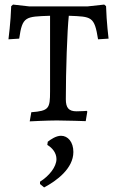

<svg xmlns="http://www.w3.org/2000/svg" viewBox="-20 -527 514 840"><path d="M110 4C110 4 187 0 229 0C268 0 355 3 355 3L362 -39L359 -42C359 -42 342 -40 315 -40C281 -40 268 -55 268 -93C268 -216 274 -393 281 -458C381 -454 393 -456 409 -355L455 -358C455 -358 446 -430 444 -500L436 -507L363 -499H108L37 -507L29 -500C27 -431 17 -355 17 -355L64 -358C78 -456 91 -454 199 -458V-127C199 -52 194 -42 117 -36ZM173 293C228 264 301 210 301 138C301 94 277 67 247 67C225 67 202 83 189 93L187 107C209 120 227 142 227 169C227 203 195 243 155 268V278Z"/></svg>

Font: Alegreya SC
Style: Regular
Weight: 400
Designer: Juan Pablo del Peral
Foundry: Huerta Tipografica
Version: Version 2.007;PS 002.007;hotconv 1.0.88;makeotf.lib2.5.64775